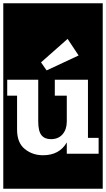

<svg xmlns="http://www.w3.org/2000/svg" viewBox="-30 -937 646 1170"><path d="M-10 213V-917H596V213ZM254 -508 449 -599 382 -700 220 -557ZM377 0H571V-97H506V-451H304V-354H377V-196Q377 -149 351.5 -119Q326 -89 280 -89Q242 -89 222.5 -113.5Q203 -138 203 -197V-451H14V-354H74V-147Q74 -67 121 -29Q168 9 232 9Q332 9 377 -69Z"/></svg>

Font: Zilla Slab Highlight
Style: Bold
Weight: 700
Designer: Typotheque Type Foundry
Foundry: Typotheque type foundry
Version: Version 1.1; 2017; ttfautohint (v1.6)